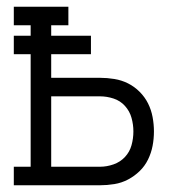

<svg xmlns="http://www.w3.org/2000/svg" viewBox="-20 -550 540 570"><path d="M21 0V-55H71V-389H21V-444H71V-475H21V-530H183V-475H132V-444H250V-389H132V-319H277Q298 -319 319.5 -315.5Q341 -312 360 -302.5Q379 -293 394.5 -277.5Q410 -262 419.5 -243Q429 -224 433 -202.5Q437 -181 437 -160Q437 -138 433 -117Q429 -96 419.5 -76.5Q410 -57 394.5 -42Q379 -27 360 -17Q341 -7 319.5 -3.5Q298 0 277 0ZM132 -55H277Q297 -55 317 -62Q337 -69 351 -84Q365 -99 370.5 -119Q376 -139 376 -160Q376 -180 370.5 -200Q365 -220 351 -235.5Q337 -251 317 -257.5Q297 -264 277 -264H132Z"/></svg>

Font: Iosevka Slab Light
Style: Regular
Weight: 300
Monospace: yes
Designer: Belleve Invis
Foundry: Belleve Invis
Version: Version 11.1.0; ttfautohint (v1.8.3)